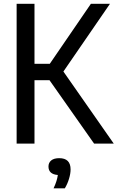

<svg xmlns="http://www.w3.org/2000/svg" viewBox="-20 -760 622 1016"><path d="M68 0V-740H162.5V-422.5H243.5L461 -740H562L315.5 -381.5L582 0H478L242 -335.5H162.5V0ZM263.5 236.5Q273.5 215 278.8 198Q284 181 286 166Q236.5 162 236.5 121Q236.5 101 251 89Q265.5 77 293.5 77Q353.5 77 353.5 136.5Q353.5 159 345.2 186.2Q337 213.5 323 236.5Z"/></svg>

Font: Encode Sans Condensed Medium
Style: Regular
Weight: 500
Width: 3
Designer: Multiple Designers
Foundry: Impallari Type
Version: Version 3.000; ttfautohint (v1.8.3) -l 8 -r 50 -G 200 -x 14 